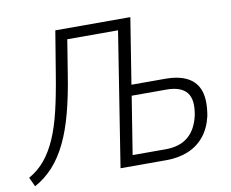

<svg xmlns="http://www.w3.org/2000/svg" viewBox="-93 -805 1109 920"><g transform="rotate(-10 461.0 -345.5)"><path d="M6 14 -15 -31Q31 -57 63.5 -96.5Q96 -136 120.5 -192Q145 -248 163 -324Q181 -400 197 -499L231 -705H596L545 -385H709Q777 -385 819 -362Q861 -339 875.5 -293Q890 -247 877 -174Q864 -117 832.5 -78Q801 -39 754 -19.5Q707 0 648 0H424L527 -653H280L253 -486Q237 -384 215.5 -303Q194 -222 164.5 -161Q135 -100 96 -57Q57 -14 6 14ZM492 -52H653Q721 -52 762 -86Q803 -120 818 -187Q833 -262 805 -297.5Q777 -333 705 -333H537Z"/></g></svg>

Font: Nunito Sans 10pt Condensed Light
Style: Italic
Weight: 300
Width: 3
Italic angle: -9°
Designer: Vernon Adams
Foundry: Vernon Adams
Version: Version 3.101;gftools[0.9.27]